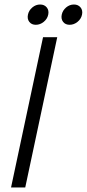

<svg xmlns="http://www.w3.org/2000/svg" viewBox="-20 -832 385 852"><path d="M29 0 171 -667H234L92 0ZM139 -722Q120 -722 110 -735Q100 -748 104 -767Q108 -786 123.5 -799Q139 -812 158 -812Q177 -812 187.5 -799Q198 -786 194 -767Q190 -748 174 -735Q158 -722 139 -722ZM289 -722Q270 -722 260 -735Q250 -748 254 -767Q258 -786 273.5 -799Q289 -812 308 -812Q327 -812 337.5 -799Q348 -786 344 -767Q340 -748 324 -735Q308 -722 289 -722Z"/></svg>

Font: Epunda Sans Light
Style: Italic
Weight: 300
Italic angle: -12.0243°
Designer: Simon Atzbach
Foundry: typofactur
Version: Version 2.204